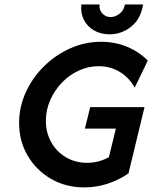

<svg xmlns="http://www.w3.org/2000/svg" viewBox="-20 -824 682 857"><path d="M356.2 12.5Q273.6 12.5 207.6 -25.7Q141.7 -63.9 103.5 -129.2Q65.3 -194.4 65.3 -275Q65.3 -346.5 94.8 -411.5Q124.3 -476.4 175.7 -527.4Q227.1 -578.5 293.1 -608Q359 -637.5 431.2 -637.5Q493.8 -637.5 547.2 -615.3Q600.7 -593.1 639.6 -553.5L581.2 -432.6Q557.6 -476.4 515.6 -502.4Q473.6 -528.5 419.4 -528.5Q373.6 -528.5 330.9 -508.7Q288.2 -488.9 255.6 -454.5Q222.9 -420.1 203.8 -376.4Q184.7 -332.6 184.7 -285.4Q184.7 -231.9 208.7 -189.2Q232.6 -146.5 274.7 -121.9Q316.7 -97.2 368.8 -97.2Q395.1 -97.2 419.8 -103.8Q444.4 -110.4 466 -122.2L497.2 -250H359L382.6 -345.8H625L553.5 -50Q509.7 -20.1 459.7 -3.8Q409.7 12.5 356.2 12.5ZM469.4 -670.8Q429.9 -670.8 399.7 -688.2Q369.4 -705.6 354.2 -735.8Q338.9 -766 343.1 -804.2H424.3Q421.5 -781.9 436.1 -764.9Q450.7 -747.9 473.6 -747.9Q495.1 -747.9 514.2 -763.2Q533.3 -778.5 537.5 -804.2H618.8Q608.3 -738.9 565.3 -704.9Q522.2 -670.8 469.4 -670.8Z"/></svg>

Font: Afacad SemiBold
Style: Italic
Weight: 600
Italic angle: -14°
Designer: Kristian Moeller
Foundry: Dicotype
Version: Version 1.000